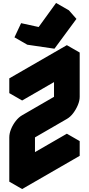

<svg xmlns="http://www.w3.org/2000/svg" viewBox="-20 -1231 603 1301"><path d="M217 -400 433 -525V-725L130 -550V-650L520 -875V-575Q520 -549 507.5 -519Q495 -489 475.5 -463.5Q456 -438 433 -425L217 -300V-100L520 -275V-175L130 50V-250Q130 -277 142 -306.5Q154 -336 174 -361.5Q194 -387 217 -400ZM349 -901 165 -928 210 -1024 328 -998 447 -1161 498 -1103ZM433 -725V-525L346 -575V-775ZM520 -275 217 -100 130 -150 433 -325ZM447 -1161 328 -998 242 -1048 360 -1211ZM433 -525 217 -400Q194 -387 174 -361.5Q154 -336 142 -306.5Q130 -277 130 -250V50L43 0V-300Q43 -327 55 -356.5Q67 -386 87 -411.5Q107 -437 130 -450L346 -575ZM520 -875 130 -650 43 -700 433 -925ZM130 -650V-550L43 -600V-700ZM328 -998 210 -1024 123 -1074 242 -1048ZM210 -1024 165 -928 78 -978 123 -1074Z"/></svg>

Font: Nabla
Style: Regular
Weight: 400
Designer: Arthur Reinders Folmer
Foundry: Typearture
Version: Version 1.002